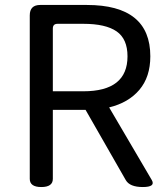

<svg xmlns="http://www.w3.org/2000/svg" viewBox="-20 -754 676 774"><path d="M193 -33Q193 0 146.5 0Q100 0 100 -33V-692Q100 -734 142 -734H330Q586 -734 586 -527Q586 -444 542 -392Q498 -340 420 -321L592 -28Q608 0 555.5 0Q503 0 487 -28L325 -311H193ZM193 -386H316Q494 -386 494 -527Q494 -597 450 -627.5Q406 -658 316 -658H212Q193 -658 193 -639Z"/></svg>

Font: Raw Maruko Gothic CJK TC
Style: Regular
Weight: 400
Version: Version 1.001